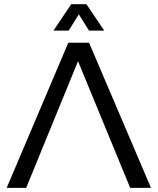

<svg xmlns="http://www.w3.org/2000/svg" viewBox="-20 -904 759 924"><path d="M485.8 -293 355.5 -609.4 106 0H12.2L308.6 -698.2H408.7L706.5 0H606.4ZM322.8 -883.8H396L481.4 -756.8H408.2L359.4 -835L310.5 -756.8H237.3Z"/></svg>

Font: Voltera
Style: Regular
Weight: 400
Designer: Bernd Montag
Version: Version 1.301